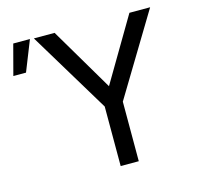

<svg xmlns="http://www.w3.org/2000/svg" viewBox="-213 -812 957 922"><g transform="rotate(-15 266.0 -351.0)"><path d="M276 -296 32 -700H135L321 -385L507 -700H610L366 -296V0H276ZM-70 -702H13L-47 -551H-110Z"/></g></svg>

Font: Moderustic
Style: Regular
Weight: 400
Designer: Tural Alisoy
Foundry: TAFT Foundry
Version: Version 2.120